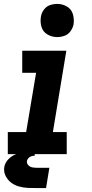

<svg xmlns="http://www.w3.org/2000/svg" viewBox="-20 -790 472 984"><path d="M20 0H322V-113H251L320 -530H94V-417H165L114 -113H20ZM273 -600Q292 -600 310.5 -606.5Q329 -613 341 -629.5Q353 -646 357 -665Q361 -692 353.5 -717.5Q346 -743 323 -756.5Q300 -770 273 -770Q254 -770 235.5 -763.5Q217 -757 205 -740.5Q193 -724 190 -706Q185 -678 192.5 -652.5Q200 -627 223 -613.5Q246 -600 273 -600ZM171 174H172Q172 174 172 174Q172 174 172 174H216L233 70H172Q159 70 146.5 68Q134 66 125 56.5Q116 47 118 35Q120 26 126.5 19.5Q133 13 141.5 10.5Q150 8 158 8V-11Q135 -11 112 -9.5Q89 -8 66 -1Q43 6 24.5 24.5Q6 43 2 66Q-2 90 8.5 111Q19 132 36.5 145.5Q54 159 76.5 165.5Q99 172 123 173Q147 174 171 174Z"/></svg>

Font: Iosevka Sparkle XBdObl
Style: Regular
Weight: 800
Italic angle: -9°
Designer: Belleve Invis
Foundry: Belleve Invis
Version: Version 4.5.0; ttfautohint (v1.8.3)